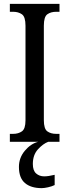

<svg xmlns="http://www.w3.org/2000/svg" viewBox="-20 -734 358 994"><path d="M31 0V-41H48Q75 -41 93.5 -54Q112 -67 112 -111V-601Q112 -647 93.5 -660Q75 -673 48 -673H31V-714H288V-673H271Q243 -673 225 -660Q207 -647 207 -601V-112Q207 -67 225 -54Q243 -41 271 -41H288V0ZM196 240Q140 240 109 213.5Q78 187 78 130Q78 83 108.5 46.5Q139 10 178 0H230Q203 10 176.5 39Q150 68 150 115Q150 149 167 164Q184 179 209 179Q230 179 263 171V224Q249 231 229 235.5Q209 240 196 240Z"/></svg>

Font: Noto Serif Thai Condensed
Style: Regular
Weight: 400
Width: 3
Designer: Monotype Design Team
Foundry: Monotype Imaging Inc.
Version: Version 2.002; ttfautohint (v1.8.4.7-5d5b)